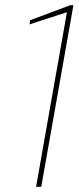

<svg xmlns="http://www.w3.org/2000/svg" viewBox="-20 -720 303 740"><path d="M119 0 238 -673 94 -626 96 -642 251 -700H263L139 0Z"/></svg>

Font: DM Sans 9pt Thin
Style: Italic
Weight: 250
Italic angle: -10°
Version: Version 4.004;gftools[0.9.30]